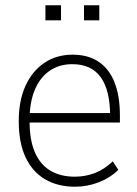

<svg xmlns="http://www.w3.org/2000/svg" viewBox="-20 -699 520 727"><path d="M264 8Q199 8 151 -20Q103 -48 77 -103Q51 -158 51 -240Q51 -318 76.5 -374Q102 -430 148 -461Q194 -492 255 -492Q313 -492 353 -465.5Q393 -439 413.5 -387.5Q434 -336 434 -262V-235H77V-271H412L397 -259Q397 -357 361.5 -406.5Q326 -456 254 -456Q203 -456 166.5 -430Q130 -404 111 -357Q92 -310 92 -245V-240Q92 -169 112 -122.5Q132 -76 170.5 -53Q209 -30 263 -30Q303 -30 338.5 -43.5Q374 -57 407 -88L428 -56Q398 -26 354.5 -9Q311 8 264 8ZM298 -622V-679H356V-622ZM152 -622V-679H211V-622Z"/></svg>

Font: Nunito Sans 12pt ExtraLight SemiCondensed
Style: Regular
Weight: 200
Width: 4
Version: Version 3.101;gftools[0.9.27]